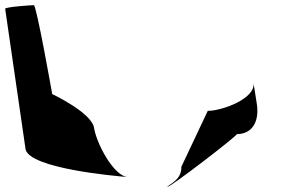

<svg xmlns="http://www.w3.org/2000/svg" viewBox="-75 -723 1141 743"><path d="M24 -145C41 -71 369 -42 417 -38C362 -46 298 -170 289 -228C280 -287 127 -359 127 -359C126 -366 66 -703 56 -703C45 -703 -56 -696 -55 -689ZM417 -38H423ZM572 0C574 10 852 -204 841 -204C901 -204 929 -252 919 -320L906 -402C915 -342 785 -294 729 -294L627 -78C627 -30 593 -18 572 0Z"/></svg>

Font: Ampere
Style: RevIta
Weight: 400
Version: Version 1